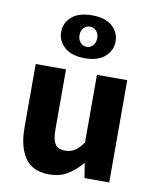

<svg xmlns="http://www.w3.org/2000/svg" viewBox="-87 -839 743 917"><g transform="rotate(10 284.5 -380.0)"><path d="M214 12Q133 12 96.5 -41.5Q60 -95 60 -188V-496H207V-207Q207 -153 222 -133Q237 -113 268 -113Q296 -113 316 -125.5Q336 -138 357 -168V-496H504V0H384L373 -69H370Q338 -32 301.5 -10Q265 12 214 12ZM285 -564Q221 -564 187 -594.5Q153 -625 153 -668Q153 -712 187 -742Q221 -772 285 -772Q350 -772 383.5 -742Q417 -712 417 -668Q417 -625 383.5 -594.5Q350 -564 285 -564ZM285 -619Q303 -619 315.5 -633Q328 -647 328 -669Q328 -690 315.5 -703.5Q303 -717 285 -717Q267 -717 254.5 -704Q242 -691 242 -668Q242 -647 254.5 -633Q267 -619 285 -619Z"/></g></svg>

Font: Mada
Style: Bold
Weight: 700
Designer: Khaled Hosny
Version: Version 1.5